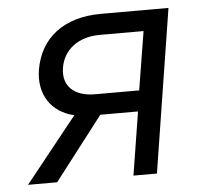

<svg xmlns="http://www.w3.org/2000/svg" viewBox="-44 -597 689 644"><g transform="rotate(-5 300.0 -275.0)"><path d="M25 0H123L287 -213H414L380 0H459L546 -550H319C194 -550 113 -488 95 -381C82 -299 123 -237 200 -219ZM276 -283C205 -283 166 -320 176 -381C186 -442 237 -480 308 -480H456L424 -283Z"/></g></svg>

Font: JetBrains Mono Light
Style: Italic
Weight: 336
Italic angle: -9°
Monospace: yes
Designer: Philipp Nurullin, Konstantin Bulenkov
Foundry: JetBrains
Version: Version 2.305